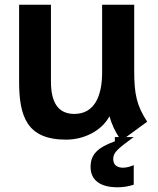

<svg xmlns="http://www.w3.org/2000/svg" viewBox="-20 -581 668 814"><path d="M478 213C500 213 523 210 547 202V119C531 126 515 130 502 130C474 130 460 116 460 93C460 64 482 48 547 0H515L604 -65C559 -135 549 -181 549 -283V-561H413V-275C413 -171 379 -98 295 -98C223 -98 196 -152 196 -235V-561H61V-236C61 -87 94 11 260 11C335 11 410 -25 444 -88C454 -53 468 -24 484 0H467V18C393 45 364 74 364 127C364 182 404 213 478 213Z"/></svg>

Font: Swile Sans
Style: Bold
Weight: 700
Designer: Lord
Foundry: Lord
Version: Version 1.477;FEAKit 1.0